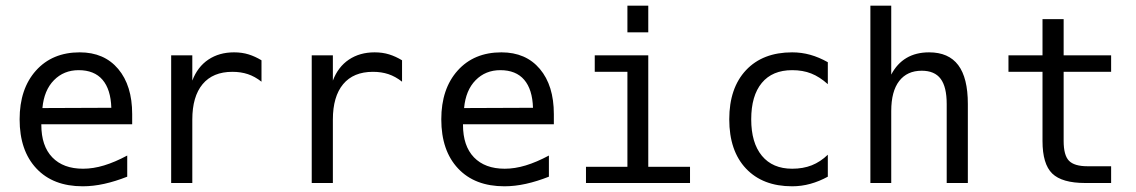

<svg xmlns="http://www.w3.org/2000/svg" viewBox="-20 -651 4040 683"><path d="M450.2 -245.1V-209H127V-207Q127 -131.8 166 -91.3Q205.1 -50.8 275.4 -50.8Q311.5 -50.8 350.1 -62.5Q388.7 -74.2 432.6 -97.7V-22.5Q390.6 -5.9 351.1 2.9Q311.5 11.7 274.4 11.7Q168.9 11.7 109.4 -51.8Q49.8 -115.2 49.8 -226.6Q49.8 -335 107.9 -399.9Q166 -464.8 263.7 -464.8Q350.6 -464.8 400.4 -405.8Q450.2 -346.7 450.2 -245.1ZM376 -267.6Q374 -333 344.7 -367.2Q315.4 -401.4 259.8 -401.4Q207 -401.4 171.9 -365.7Q136.7 -330.1 130.9 -266.6Z M910.2 -360.4Q886.7 -378.9 861.8 -387.2Q836.9 -395.5 806.6 -395.5Q737.3 -395.5 700.7 -351.6Q664.1 -307.6 664.1 -225.6V0H588.9V-454.1H664.1V-364.3Q682.6 -413.1 721.2 -439Q759.8 -464.8 812.5 -464.8Q840.8 -464.8 864.3 -457.5Q887.7 -450.2 910.2 -436.5Z M1410.2 -360.4Q1386.7 -378.9 1361.8 -387.2Q1336.9 -395.5 1306.6 -395.5Q1237.3 -395.5 1200.7 -351.6Q1164.1 -307.6 1164.1 -225.6V0H1088.9V-454.1H1164.1V-364.3Q1182.6 -413.1 1221.2 -439Q1259.8 -464.8 1312.5 -464.8Q1340.8 -464.8 1364.3 -457.5Q1387.7 -450.2 1410.2 -436.5Z M1950.2 -245.1V-209H1627V-207Q1627 -131.8 1666 -91.3Q1705.1 -50.8 1775.4 -50.8Q1811.5 -50.8 1850.1 -62.5Q1888.7 -74.2 1932.6 -97.7V-22.5Q1890.6 -5.9 1851.1 2.9Q1811.5 11.7 1774.4 11.7Q1668.9 11.7 1609.4 -51.8Q1549.8 -115.2 1549.8 -226.6Q1549.8 -335 1607.9 -399.9Q1666 -464.8 1763.7 -464.8Q1850.6 -464.8 1900.4 -405.8Q1950.2 -346.7 1950.2 -245.1ZM1876 -267.6Q1874 -333 1844.7 -367.2Q1815.4 -401.4 1759.8 -401.4Q1707 -401.4 1671.9 -365.7Q1636.7 -330.1 1630.9 -266.6Z M2095.7 -454.1H2286.1V-57.6H2434.6V0H2064.5V-57.6H2211.9V-395.5H2095.7ZM2211.9 -630.9H2286.1V-536.1H2211.9Z M2924.8 -22.5Q2894.5 -5.9 2862.8 2.9Q2831.1 11.7 2797.9 11.7Q2693.4 11.7 2633.8 -51.3Q2574.2 -114.3 2574.2 -226.6Q2574.2 -337.9 2633.8 -401.4Q2693.4 -464.8 2797.9 -464.8Q2831.1 -464.8 2862.3 -456.1Q2893.6 -447.3 2924.8 -429.7V-351.6Q2895.5 -377.9 2865.7 -389.6Q2835.9 -401.4 2797.9 -401.4Q2727.5 -401.4 2689.9 -356Q2652.3 -310.5 2652.3 -226.6Q2652.3 -142.6 2690.4 -96.7Q2728.5 -50.8 2797.9 -50.8Q2836.9 -50.8 2867.7 -63Q2898.4 -75.2 2924.8 -100.6Z M3422.9 -281.2V0H3347.7V-281.2Q3347.7 -341.8 3326.2 -370.6Q3304.7 -399.4 3258.8 -399.4Q3207 -399.4 3178.7 -362.8Q3150.4 -326.2 3150.4 -255.9V0H3076.2V-630.9H3150.4V-385.7Q3170.9 -424.8 3204.6 -444.8Q3238.3 -464.8 3285.2 -464.8Q3354.5 -464.8 3388.7 -419.4Q3422.9 -374 3422.9 -281.2Z M3763.7 -583V-454.1H3932.6V-395.5H3763.7V-149.4Q3763.7 -98.6 3782.7 -79.1Q3801.8 -59.6 3848.6 -59.6H3932.6V0H3840.8Q3757.8 0 3723.1 -33.7Q3688.5 -67.4 3688.5 -149.4V-395.5H3567.4V-454.1H3688.5V-583Z"/></svg>

Font: BabelStone Xiangqi
Style: Regular
Weight: 400
Designer: Andrew West
Foundry: BabelStone
Version: Version 11.000 June 09, 2018